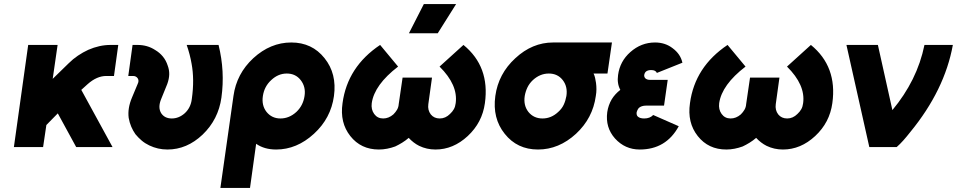

<svg xmlns="http://www.w3.org/2000/svg" viewBox="-20 -720 4685 940"><path d="M118 -500 48 0H191L207 -108L263 -165L353 0H531L378 -280L409 -308Q454 -348 500 -348H538L559 -500H521Q467 -500 412 -476Q386 -464 361.5 -447.5Q337 -431 316 -410L238 -334L262 -500Z M629 -500 608 -348H632Q646 -348 654 -337Q662 -325 654 -309L626 -242Q604 -190 610 -143Q614 -120 622.5 -100Q631 -80 643 -63Q657 -46 673.5 -32Q690 -18 711 -8Q732 2 754 7Q776 12 800 12Q895 12 972 -61Q1049 -135 1064 -242Q1082 -371 1050 -500H894Q902 -477 908 -454Q914 -431 918 -408Q925 -371 925.5 -327.5Q926 -284 919 -235Q914 -193 885 -166Q856 -140 821 -140Q786 -140 769 -166Q752 -194 769 -235L799 -309Q808 -334 808.5 -356Q809 -378 801 -399Q793 -424 777.5 -443Q762 -462 740 -475Q720 -488 698.5 -494Q677 -500 654 -500Z M1384 -360Q1427 -360 1452 -328Q1478 -295 1471 -250Q1464 -203 1431 -172Q1396 -140 1353 -140Q1311 -140 1285 -172Q1260 -204 1267 -250Q1274 -297 1308 -328Q1342 -360 1384 -360ZM1406 -512Q1304 -512 1220 -435Q1138 -359 1123 -250L1059 200H1204L1234 -16Q1274 12 1332 12Q1433 12 1517 -65Q1600 -141 1615 -250Q1630 -359 1569 -435Q1508 -512 1406 -512Z M1841 -500Q1681 -393 1657 -215Q1650 -167 1659.5 -127Q1669 -87 1695 -54Q1747 12 1835 12Q1855 12 1875.5 8Q1896 4 1915 -3Q1932 -11 1949 -21.5Q1966 -32 1981 -45Q1992 -33 2005 -23Q2018 -13 2032 -6Q2069 12 2112 12Q2199 12 2270 -54Q2341 -120 2354 -215Q2379 -394 2249 -500L2132 -394Q2223 -304 2211 -215Q2209 -198 2202 -185.5Q2195 -173 2183 -162Q2161 -140 2133 -140Q2105 -140 2089 -160Q2073 -181 2077 -210L2095 -340H1951L1932 -210Q1931 -195 1924 -183Q1917 -171 1906 -160Q1883 -140 1856 -140Q1828 -140 1812 -162Q1796 -184 1800 -215Q1813 -305 1929 -394ZM1982 -557H2123L2213 -700H2055Z M2688 -512Q2586 -512 2503 -435Q2420 -359 2405 -250Q2390 -141 2451 -65Q2512 12 2614 12Q2716 12 2800 -65Q2882 -141 2897 -250Q2900 -267 2900 -283Q2900 -299 2898 -314Q2896 -327 2893.5 -338.5Q2891 -350 2886 -360H2954L2976 -512ZM2667 -360Q2710 -360 2735 -328Q2760 -296 2753 -250Q2749 -227 2740 -207.5Q2731 -188 2713 -172Q2679 -140 2636 -140Q2593 -140 2567 -172Q2542 -204 2549 -250Q2553 -273 2562.5 -292.5Q2572 -312 2589 -328Q2624 -360 2667 -360Z M3249 -329H3162Q3147 -329 3139 -337Q3133 -344 3134 -353Q3136 -364 3143 -370Q3152 -377 3168 -377Q3190 -377 3196 -363L3321 -413Q3316 -435 3304 -452.5Q3292 -470 3273 -484Q3237 -512 3187 -512Q3119 -512 3066 -465Q3015 -420 3006 -353Q3000 -311 3017 -280Q3004 -270 2993.5 -258.5Q2983 -247 2975 -234Q2958 -205 2953 -171Q2943 -96 2991 -42Q3040 12 3112 12Q3241 12 3303 -102L3178 -157Q3162 -140 3134 -140Q3113 -140 3103 -149Q3095 -156 3097 -171Q3100 -182 3107 -191Q3120 -203 3144 -203H3231Z M3542 -500Q3382 -393 3358 -215Q3351 -167 3360.5 -127Q3370 -87 3396 -54Q3448 12 3536 12Q3556 12 3576.5 8Q3597 4 3616 -3Q3633 -11 3650 -21.5Q3667 -32 3682 -45Q3693 -33 3706 -23Q3719 -13 3733 -6Q3770 12 3813 12Q3900 12 3971 -54Q4042 -120 4055 -215Q4080 -394 3950 -500L3833 -394Q3924 -304 3912 -215Q3910 -198 3903 -185.5Q3896 -173 3884 -162Q3862 -140 3834 -140Q3806 -140 3790 -160Q3774 -181 3778 -210L3796 -340H3652L3633 -210Q3632 -195 3625 -183Q3618 -171 3607 -160Q3584 -140 3557 -140Q3529 -140 3513 -162Q3497 -184 3501 -215Q3514 -305 3630 -394Z M4124 -500 4236 0H4370Q4386 -14 4402.5 -32.5Q4419 -51 4437 -74Q4605 -279 4645 -500H4506Q4488 -412 4448.5 -332.5Q4409 -253 4349 -181L4278 -500Z"/></svg>

Font: Unageo
Style: ExtraBold-Italic
Weight: 800
Designer: Richard Sepsi
Foundry: Richard Sepsi
Version: Version 2.000